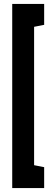

<svg xmlns="http://www.w3.org/2000/svg" viewBox="-20 -839 273 974"><path d="M153 -703 204 -713V-819H42V115H204V9L153 -1Z"/></svg>

Font: Advent Pro
Style: Regular
Weight: 400
Designer: VivaRado, Andreas Kalpakidis
Foundry: VivaRado, Andreas Kalpakidis
Version: Version 3.000